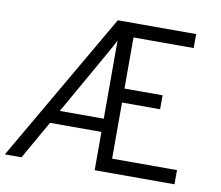

<svg xmlns="http://www.w3.org/2000/svg" viewBox="-85 -793 1021 886"><g transform="rotate(10 425.0 -350.0)"><path d="M-8.5 0 397.5 -700H764.5V-634.5H482.5V-395H661V-329.5H482.5V-66.5H786.5V0H412.5V-179.5H171.5L69.5 0ZM206.5 -241.5H412.5V-608Q405.5 -593 397 -577.5Q388.5 -562 380.5 -548Z"/></g></svg>

Font: Overpass Light
Style: Regular
Weight: 300
Designer: Delve Withrington, Dave Bailey, Thomas Jockin
Foundry: Delve Fonts LLC
Version: Version 4.000; ttfautohint (v1.8.3)